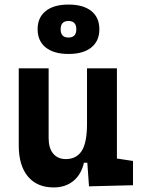

<svg xmlns="http://www.w3.org/2000/svg" viewBox="-20 -820 626 850"><path d="M217.8 9.8Q143.9 9.8 103.5 -38.8Q63 -87.4 63 -175.8V-517.6H195.3V-208.5Q195.3 -164.1 215.6 -139.9Q235.8 -115.7 271.5 -115.7Q318 -115.7 341.6 -151.6Q365.2 -187.5 365.2 -272L391.6 -99.6H351.6Q339.5 -46.9 304.4 -18.6Q269.3 9.8 217.8 9.8ZM374 4.9 365.2 -119.1V-210H497.6V-118.2L568.8 -107.4V0ZM365.2 -146.5V-517.6H497.6V-175.8ZM283.4 -581.1Q218.3 -581.1 182.4 -609.9Q146.5 -638.7 146.5 -690.7Q146.5 -742.7 182.4 -771.2Q218.3 -799.8 283.2 -799.8Q348.6 -799.8 384.3 -771.2Q419.9 -742.6 419.9 -690.4Q419.9 -638.7 384.3 -609.9Q348.6 -581.1 283.4 -581.1ZM283.2 -653.8Q317.9 -653.8 317.9 -690.4Q317.9 -727.1 283.2 -727.1Q248.5 -727.1 248.5 -690.4Q248.5 -653.8 283.2 -653.8Z"/></svg>

Font: Cascadia Mono
Style: Regular
Weight: 400
Monospace: yes
Designer: Aaron Bell
Foundry: Saja Typeworks
Version: Version 2404.023